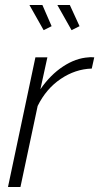

<svg xmlns="http://www.w3.org/2000/svg" viewBox="-20 -750 398 770"><path d="M122 -520H170L142 -392Q182 -450 233 -483.5Q284 -517 335 -520Q342 -521 348 -520.5Q354 -520 358 -520L348 -475Q282 -473 223.5 -433.5Q165 -394 131 -325L62 0H12ZM210 -730H260L299 -645L267 -629ZM98 -730H150L187 -645L155 -629Z"/></svg>

Font: Raleway Thin Light
Style: Italic
Weight: 300
Italic angle: -12°
Version: Version 4.026